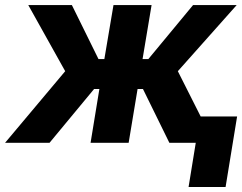

<svg xmlns="http://www.w3.org/2000/svg" viewBox="-57 -566 960 761"><path d="M-36.9 0 201.4 -283.8 55.1 -545.9H227.9L333.4 -331.8H356.6L392.8 -545.9H543.8L508 -331.8H530.9L708.2 -545.9H881.1L647.9 -283.8L791 0H614.3L509.6 -213.3H488.3L452.9 0H302L336.9 -213.3H316L139.3 0ZM882.8 -104.5 837.1 175.2H690.4L735.9 -104.5Z"/></svg>

Font: Inter Tight
Style: Italic
Weight: 400
Italic angle: -9.39999°
Designer: Rasmus Andersson
Foundry: rsms
Version: Version 3.002